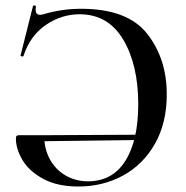

<svg xmlns="http://www.w3.org/2000/svg" viewBox="-20 -668 679 700"><path d="M38 -163Q38 -170 40.5 -172.5Q43 -175 49 -175H141Q141 -125 162 -87Q183 -49 219.5 -28Q256 -7 301 -7Q390 -7 437 -81.5Q484 -156 484 -288Q484 -432 429 -524Q374 -616 270 -616Q204 -616 147 -577Q90 -538 66 -465Q65 -461 59 -462.5Q53 -464 55 -466L100 -645Q101 -649 106.5 -648Q112 -647 111 -644Q110 -640 110 -633Q110 -614 126 -614Q133 -614 138 -616Q206 -636 275 -636Q445 -636 516.5 -545Q588 -454 588 -324Q588 -220 545 -144Q502 -68 428.5 -28Q355 12 266 12Q189 12 137.5 -16Q86 -44 62 -84.5Q38 -125 38 -163ZM522 -158 129 -153V-175L521 -177Z"/></svg>

Font: Cormorant Infant SemiBold
Style: Regular
Weight: 600
Designer: Christian Thalmann (Catharsis Fonts)
Foundry: Catharsis Fonts
Version: Version 4.000